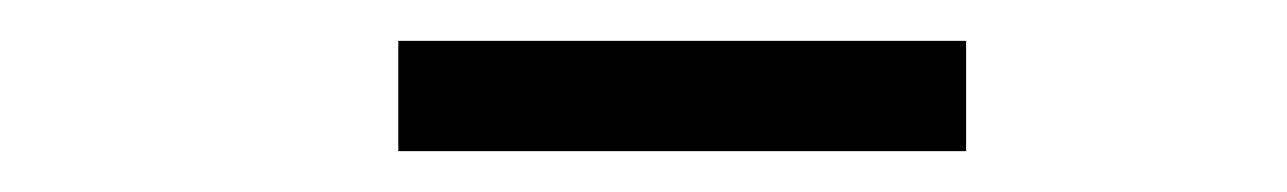

<svg xmlns="http://www.w3.org/2000/svg" viewBox="-20 -722 630 94"><path d="M175 -648H453V-702H175Z"/></svg>

Font: Hedvig Letters Serif 24pt
Style: Regular
Weight: 400
Designer: Alexander Örn & Tor Weibull
Foundry: Kanon Foundry
Version: Version 1.000